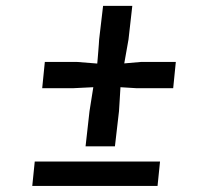

<svg xmlns="http://www.w3.org/2000/svg" viewBox="-20 -628 698 642"><path d="M279.3 -256.3 292 -336.4 223.1 -333H121.1L129.9 -420.9H237.3L305.2 -415.5Q305.7 -419.9 306.6 -431.4Q307.6 -442.9 308.6 -455.8Q309.6 -468.8 310.5 -480.2Q311.5 -491.7 311.5 -496.1L324.7 -608.4H422.4L409.7 -496.1L395.5 -416L451.7 -420.9H567.9L559.1 -333H437.5L382.8 -336.4Q381.8 -315.9 380.4 -296.4Q378.9 -276.9 377.9 -256.3L364.3 -138.7H266.1ZM96.2 -87.9H515.1L506.8 -6.3H87.9Z"/></svg>

Font: Merriweather Bold
Style: Italic
Weight: 700
Italic angle: -7°
Designer: Eben Sorkin ( eben@eyebytes.com )
Foundry: Eben Sorkin ( eben@eyebytes.com )
Version: Version 1.5; ttfautohint (v0.97) -l 13 -r 13 -G 200 -x 24 -f